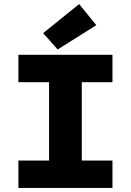

<svg xmlns="http://www.w3.org/2000/svg" viewBox="-20 -919 640 939"><path d="M70 0V-134H220V-517H70V-651H530V-517H380V-134H530V0ZM262 -677 191 -757 367 -899 451 -796Z"/></svg>

Font: Source Code Pro ExtraLight ExtraBold
Style: Regular
Weight: 800
Monospace: yes
Version: Version 1.018;hotconv 1.0.116;makeotfexe 2.5.65601